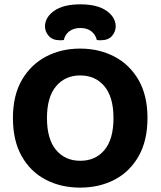

<svg xmlns="http://www.w3.org/2000/svg" viewBox="-20 -848 740 885"><path d="M659.8 -304Q659.8 -200 619.2 -128.4Q578.5 -56.7 508.5 -20Q438.4 16.8 349.3 16.8Q260.5 16.8 190.3 -20Q120.1 -56.7 79.8 -128.4Q39.6 -200 39.6 -304Q39.6 -408 80.8 -479.3Q122.1 -550.5 192.2 -587.3Q262.2 -624 349.3 -624Q436.6 -624 507.1 -587.3Q577.5 -550.5 618.7 -479.3Q659.8 -408 659.8 -304ZM503.1 -304Q503.1 -400.2 461.4 -450.3Q419.8 -500.3 349.3 -500.3Q280.6 -500.3 238.6 -450.6Q196.5 -401 196.5 -304Q196.5 -206.3 238.5 -156.6Q280.4 -106.9 350.1 -106.9Q420 -106.9 461.6 -156.6Q503.1 -206.3 503.1 -304ZM350.3 -719Q319.3 -719 299.3 -703.6Q279.3 -688.1 274.3 -663.7Q269.8 -662.7 265.7 -662.6Q261.6 -662.4 256.6 -662.4Q222.3 -662.4 204.8 -682.2Q187.4 -702 187.4 -726.3Q187.4 -767.9 229.4 -797.9Q271.4 -828 350.3 -828Q428.8 -828 471 -798.1Q513.3 -768.2 513.3 -726.3Q513.3 -702 496.2 -682.2Q479.1 -662.4 444.1 -662.4Q439.8 -662.4 435.5 -662.6Q431.1 -662.7 426.3 -663.7Q420.6 -688.1 401.1 -703.6Q381.6 -719 350.3 -719Z"/></svg>

Font: Baloo Bhaijaan 2
Style: Regular
Weight: 400
Designer: Sanskriti Dholi, Noopur Datye and Ek Type
Foundry: Ek Type
Version: Version 1.701